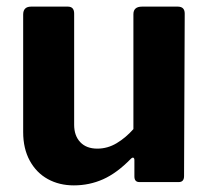

<svg xmlns="http://www.w3.org/2000/svg" viewBox="-20 -550 632 580"><path d="M274 -101Q305 -101 332.5 -117.5Q360 -134 383 -160V-507Q383 -530 409 -530H517Q538 -530 538 -509L536 -18Q536 0 520 0H401Q386 0 386 -17V-66Q386 -72 383 -73.5Q380 -75 375 -70Q333 -27 291.5 -8.5Q250 10 203 10Q159 10 124.5 -9Q90 -28 70 -64.5Q50 -101 50 -151V-506Q50 -530 74 -530H185Q204 -530 204 -509V-173Q204 -140 222.5 -120.5Q241 -101 274 -101Z"/></svg>

Font: Libre Franklin
Style: Bold
Weight: 700
Designer: Pablo Impallari, Rodrigo Fuenzalida, Nhung Nguyen
Foundry: Impallari Type
Version: Version 3.000